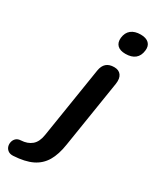

<svg xmlns="http://www.w3.org/2000/svg" viewBox="-344 -783 844 1037"><g transform="rotate(30 78.5 -265.0)"><path d="M-64 191Q-84 192 -96 183Q-108 174 -112 160.5Q-116 147 -112.5 132.5Q-109 118 -98.5 108.5Q-88 99 -70 98Q-29 96 -3.5 74.5Q22 53 29 7L99 -435Q104 -466 121.5 -481.5Q139 -497 170 -497Q199 -497 213 -478Q227 -459 222 -424L156 -7Q146 60 121 102Q96 144 51.5 165.5Q7 187 -64 191ZM185 -589Q151 -589 134.5 -605.5Q118 -622 121 -652Q125 -686 147 -703.5Q169 -721 206 -721Q240 -721 257 -704.5Q274 -688 270 -658Q266 -624 244.5 -606.5Q223 -589 185 -589Z"/></g></svg>

Font: Nunito ExtraLight
Style: Bold Italic
Weight: 700
Italic angle: -9°
Version: Version 3.602